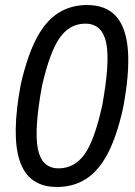

<svg xmlns="http://www.w3.org/2000/svg" viewBox="-20 -734 538 763"><path d="M206 9Q94 9 59 -93Q24 -195 63 -401Q89 -513 125 -581.5Q161 -650 211 -682Q261 -714 326 -714Q402 -714 442 -668.5Q482 -623 488.5 -532Q495 -441 469 -304Q444 -192 408 -123.5Q372 -55 322 -23Q272 9 206 9ZM213 -65Q275 -65 315 -119.5Q355 -174 386 -314Q418 -488 402 -564Q386 -640 319 -640Q257 -640 217.5 -584Q178 -528 147 -393Q115 -219 130.5 -142Q146 -65 213 -65Z"/></svg>

Font: Nunito Sans 10pt Condensed Medium
Style: Italic
Weight: 500
Width: 3
Italic angle: -9°
Designer: Vernon Adams
Foundry: Vernon Adams
Version: Version 3.101;gftools[0.9.27]